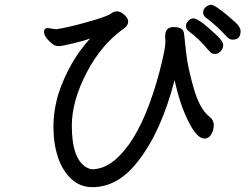

<svg xmlns="http://www.w3.org/2000/svg" viewBox="-20 -761 1040 794"><path d="M868 -538Q855 -538 845 -550Q802 -602 758 -634Q749 -642 749 -654Q749 -665 759 -675Q769 -685 780 -685Q802 -685 872 -619Q903 -591 903 -574Q903 -556 886 -543Q879 -538 868 -538ZM362 13Q312 13 275.5 -20.5Q239 -54 220 -110Q201 -166 201 -236Q201 -305 222 -374Q266 -507 353 -602Q327 -592 280 -581Q233 -570 224 -570Q214 -570 204 -574Q162 -605 162 -629Q162 -645 178 -645L212 -640Q256 -646 342 -670Q428 -694 442 -707Q452 -714 465 -714Q478 -714 494 -700Q510 -686 510 -672Q510 -657 495 -645Q400 -579 338.5 -461Q277 -343 277 -241Q277 -102 339 -68Q353 -61 360 -61Q440 -61 513.5 -164Q587 -267 640 -466Q664 -559 664 -586L663 -612Q663 -649 698 -649Q718 -649 729 -642.5Q740 -636 741.5 -618.5Q743 -601 750 -540.5Q757 -480 781 -396.5Q805 -313 842 -282Q864 -266 864 -244Q864 -222 853.5 -205Q843 -188 826 -188Q794 -188 758.5 -260Q723 -332 702 -430Q647 -216 549 -92Q467 13 362 13ZM942 -597Q930 -597 920 -607Q876 -655 829 -690Q820 -698 820 -710Q820 -722 830.5 -731.5Q841 -741 853 -741Q873 -741 953 -669Q975 -649 975 -632Q975 -597 942 -597Z"/></svg>

Font: LXGW WenKai Lite Medium
Style: Regular
Weight: 500
Designer: LXGW / Fontworks Inc.
Foundry: LXGW / Fontworks Inc.
Version: Version 1.511; March 25, 2025